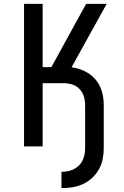

<svg xmlns="http://www.w3.org/2000/svg" viewBox="-20 -755 640 990"><path d="M297 215V131Q313 131 329.5 128Q346 125 360.5 117.5Q375 110 387 98.5Q399 87 406 72Q413 57 416 40.5Q419 24 419 8V-213Q419 -235 412.5 -257Q406 -279 390.5 -295.5Q375 -312 353.5 -319Q332 -326 309 -326H200V0H104V-735H200V-409H245L424 -735H530L349 -408Q373 -405 395.5 -397Q418 -389 437.5 -376Q457 -363 472.5 -345Q488 -327 497.5 -305Q507 -283 511 -260Q515 -237 515 -213V8Q515 37 509.5 65Q504 93 490 118Q476 143 455 162.5Q434 182 408 194Q382 206 353.5 210.5Q325 215 297 215Z"/></svg>

Font: Iosevka Custom Medium Extended
Style: Regular
Weight: 500
Width: 7
Monospace: yes
Designer: Belleve Invis
Foundry: Belleve Invis
Version: Version 11.2.4; ttfautohint (v1.8.4)